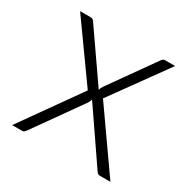

<svg xmlns="http://www.w3.org/2000/svg" viewBox="-120 -609 710 720"><g transform="rotate(30 234.5 -249.0)"><path d="M202 -254.5 28.5 -497.5H74Q81 -497.5 84.5 -494.5Q88 -491.5 90.5 -487.5L236.5 -277Q239 -286.5 244.5 -294.5L381 -487Q384 -491.5 387.5 -494.5Q391 -497.5 396.5 -497.5H440L266.5 -257L447 0H401.5Q394.5 0 390.5 -4.2Q386.5 -8.5 384 -12.5L233 -233Q230.5 -223 225.5 -215.5L81.5 -12.5Q78 -8 74.2 -4Q70.5 0 64.5 0H21.5Z"/></g></svg>

Font: Lato Light
Style: Regular
Weight: 300
Designer: Lukasz Dziedzic
Foundry: tyPoland Lukasz Dziedzic
Version: Version 2.007; 2014-02-27